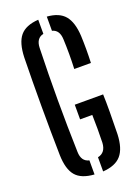

<svg xmlns="http://www.w3.org/2000/svg" viewBox="-153 -873 691 948"><g transform="rotate(-20 192.5 -399.0)"><path d="M174 6.5Q106 2 76.8 -32.8Q47.5 -67.5 45.5 -141.5Q43 -265.5 43 -398.8Q43 -532 45.5 -654.5Q48 -731 77.5 -766.5Q107 -802 174 -806.5V-732.5Q134.5 -723.5 133 -673.5Q125 -400.5 133 -127Q134 -76.5 174 -67.5ZM258 -517Q261.5 -595.5 258 -673.5Q256 -723 219 -732V-806.5Q282.5 -802 312 -767Q341.5 -732 345.5 -659Q348.5 -588 345.5 -517ZM219 7V-67.5Q261 -76 264 -127Q266 -200.5 264 -273.5H200V-350.5H349Q350.5 -310.5 350.2 -258Q350 -205.5 348.5 -141.5Q345.5 -67.5 315.2 -32.5Q285 2.5 219 7Z"/></g></svg>

Font: Big Shoulders Stencil Display SemiBold
Style: Regular
Weight: 600
Designer: Patric King
Foundry: XO Type Co
Version: Version 1.000